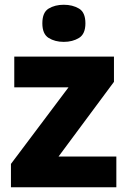

<svg xmlns="http://www.w3.org/2000/svg" viewBox="-20 -787 537 807"><path d="M469 0H26V-98L268 -420H40V-549H459V-443L226 -129H469ZM248 -767Q285 -767 312 -751Q339 -735 339 -689Q339 -644 312 -627.5Q285 -611 248 -611Q211 -611 184.5 -627.5Q158 -644 158 -689Q158 -735 184.5 -751Q211 -767 248 -767Z"/></svg>

Font: Noto Sans Sinhala UI ExtraBold
Style: Regular
Weight: 800
Designer: Jelle Bosma - Monotype Design Team
Foundry: Monotype Imaging Inc.
Version: Version 2.006; ttfautohint (v1.8.4.7-5d5b)